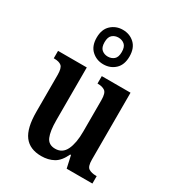

<svg xmlns="http://www.w3.org/2000/svg" viewBox="-195 -929 960 1053"><g transform="rotate(30 285.0 -402.0)"><path d="M229 10Q156 10 120.5 -37Q85 -84 85 -187V-420Q85 -464 70 -476.5Q55 -489 24 -489H21V-536H203V-202Q203 -133 218 -98Q233 -63 275 -63Q321 -63 341.5 -106Q362 -149 362 -221V-421Q362 -466 345 -477.5Q328 -489 301 -489H298V-536H480V-112Q480 -68 498 -57.5Q516 -47 542 -47H548V0H385L368 -77H363Q340 -27 306.5 -8.5Q273 10 229 10ZM272 -596Q229 -596 198.5 -624Q168 -652 168 -705Q168 -758 198.5 -786Q229 -814 272 -814Q316 -814 346 -786Q376 -758 376 -705Q376 -652 346 -624Q316 -596 272 -596ZM272 -645Q295 -645 311 -658.5Q327 -672 327 -705Q327 -738 311 -751.5Q295 -765 272 -765Q250 -765 234 -751.5Q218 -738 218 -705Q218 -672 234 -658.5Q250 -645 272 -645Z"/></g></svg>

Font: Noto Serif Thai Condensed SemiBold
Style: Regular
Weight: 600
Width: 3
Designer: Monotype Design Team
Foundry: Monotype Imaging Inc.
Version: Version 2.002; ttfautohint (v1.8.4.7-5d5b)